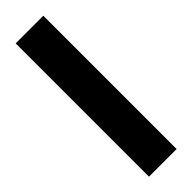

<svg xmlns="http://www.w3.org/2000/svg" viewBox="-251 -735 741 741"><g transform="rotate(-45 120.0 -364.0)"><path d="M195.3 -727.5V0H44.4V-727.5Z"/></g></svg>

Font: Inter Tight
Style: Bold
Weight: 700
Designer: Rasmus Andersson
Foundry: rsms
Version: Version 3.004; ttfautohint (v1.8.4.7-5d5b)